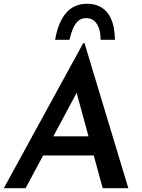

<svg xmlns="http://www.w3.org/2000/svg" viewBox="-25 -984 744 1004"><path d="M109 0H-5L410 -758H417L646 0H512L355 -574L446 -630ZM230 -271H480L507 -171H183ZM440 -964Q469 -963 493.5 -951.5Q518 -940 536.5 -917.5Q555 -895 565 -860Q575 -825 576 -776H501Q501 -815 491.5 -839Q482 -863 467 -875.5Q452 -888 430 -889Q405 -891 387.5 -877.5Q370 -864 358.5 -838.5Q347 -813 338 -776H263Q275 -844 299.5 -886.5Q324 -929 360 -948Q396 -967 440 -964Z"/></svg>

Font: Josefin Sans Thin SemiBold
Style: Italic
Weight: 600
Italic angle: -7°
Version: Version 2.000